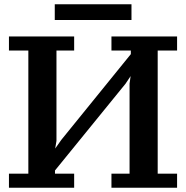

<svg xmlns="http://www.w3.org/2000/svg" viewBox="-20 -876 873 901"><path d="M328 5H22V-61H113V-639H22V-705H328V-639H245V-215L239 -179L268 -220L594 -622V-639H503V-705H811V-639H720V-61H811V5H503V-61H588V-484L593 -519L569 -483L238 -76V-61H328ZM237 -782V-856H597V-782Z"/></svg>

Font: PT Serif Caption
Style: Semibold
Weight: 600
Designer: A.Korolkova, O.Umpeleva, V.Yefimov
Foundry: ParaType Ltd
Version: Version 1.00;May 2, 2020;FontCreator 12.0.0.2544 64-bit